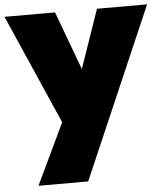

<svg xmlns="http://www.w3.org/2000/svg" viewBox="-67 -614 810 935"><g transform="rotate(-5 338.5 -147.0)"><path d="M687 -564 326 270H83L225 -28L-10 -564H237L343 -278L442 -564Z"/></g></svg>

Font: Poppins Black A&M
Style: Regular
Weight: 900
Designer: Ninad Kale (Devanagari), Jonny Pinhorn (Latin)
Foundry: Indian Type Foundry
Version: 4.004